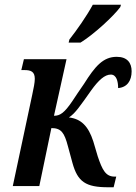

<svg xmlns="http://www.w3.org/2000/svg" viewBox="-20 -786 576 811"><path d="M270 -606H320C377 -641 460 -718 488 -756L491 -766H372C346 -718 304 -658 273 -619ZM437 5H460L471 -40H464C426 -40 412 -69 393 -125L374 -189C353 -254 322 -284 271 -290C297 -306 319 -339 365 -404C396 -447 422 -471 448 -471C472 -471 479 -442 479 -414C517 -417 536 -445 536 -485C536 -520 518 -546 473 -546C415 -546 381 -505 335 -432C317 -406 300 -381 285 -358C251 -308 233 -297 208 -297L261 -536H81L70 -490H83C110 -490 127 -484 127 -453C127 -437 122 -413 116 -385L34 0H146L197 -245C239 -245 252 -225 267 -168L286 -98C308 -18 342 5 437 5Z"/></svg>

Font: Noto Serif Condensed Semi
Style: Italic
Weight: 600
Width: 3
Italic angle: -12°
Designer: Monotype Design Team
Foundry: Monotype Imaging Inc.
Version: Version 1.901